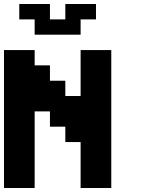

<svg xmlns="http://www.w3.org/2000/svg" viewBox="-20 -943 732 963"><path d="M0 0V-691.9H153.8V-615.2H230.5V-538.1H307.6V-461.4H384.3V-691.9H538.1V0H384.3V-230.5H307.6V-307.6H230.5V-384.3H153.8V0ZM153.8 -769V-845.7H76.7V-922.9H230.5V-845.7H307.6V-922.9H461.4V-845.7H384.3V-769Z"/></svg>

Font: Good Old DOS
Style: Regular
Weight: 400
Designer: Vasily Draigo
Foundry: Vasily Draigo
Version: 1.0